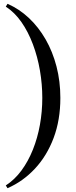

<svg xmlns="http://www.w3.org/2000/svg" viewBox="-20 -820 402 1010"><path d="M19.5 170 10.5 155.5Q57 125.5 92.8 77Q128.5 28.5 153 -32.8Q177.5 -94 190 -163.5Q202.5 -233 202.5 -305Q202.5 -377 190 -449.5Q177.5 -522 153 -587.2Q128.5 -652.5 92.8 -703.8Q57 -755 10.5 -785L19.5 -800Q80.5 -773.5 131.5 -725.8Q182.5 -678 219.8 -613.2Q257 -548.5 277.2 -470.5Q297.5 -392.5 297.5 -305Q297.5 -188.5 262 -94.2Q226.5 0 163.8 67.2Q101 134.5 19.5 170Z"/></svg>

Font: Bodoni Moda SC 11pt
Style: Regular
Weight: 400
Version: Version 2.005